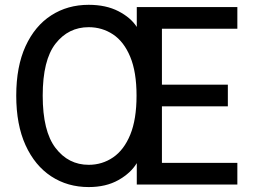

<svg xmlns="http://www.w3.org/2000/svg" viewBox="-20 -767 1074 798"><path d="M348.5 10.5Q261 10.5 193 -34Q125 -78.5 86.2 -163.5Q47.5 -248.5 47.5 -369.5Q47.5 -490.5 86.2 -575Q125 -659.5 193 -703.2Q261 -747 348.5 -747Q420.5 -747 472 -720.5Q523.5 -694 548.5 -655V-737.5H966.5V-647.5H653V-415H927V-325H653V-90H966.5V0H548.5V-89Q523.5 -47.5 472 -18.5Q420.5 10.5 348.5 10.5ZM348.5 -82Q405 -82 450.2 -113Q495.5 -144 521.5 -207.5Q547.5 -271 547.5 -369.5Q547.5 -468 521.2 -531Q495 -594 449.8 -624Q404.5 -654 348.5 -654Q264.5 -654 211 -585.8Q157.5 -517.5 157.5 -369.5Q157.5 -221.5 211 -151.8Q264.5 -82 348.5 -82Z"/></svg>

Font: Epilogue Medium
Style: Regular
Weight: 500
Designer: Tyler Finck
Foundry: Etcetera Type Co
Version: Version 2.111; ttfautohint (v1.8.3)